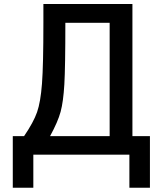

<svg xmlns="http://www.w3.org/2000/svg" viewBox="-20 -750 788 931"><path d="M42 -89.8H96.7Q142.6 -157.2 159.7 -206.1Q176.8 -254.9 183.6 -344.7Q190.4 -434.6 190.4 -639.6V-730.5H622.1V-89.8H707V160.2H607.4V0H141.6V160.2H42ZM222.7 -89.8H511.7V-639.6H296.9Q296.9 -424.8 292 -340.8Q287.1 -256.8 273.9 -208Q260.7 -159.2 222.7 -89.8Z"/></svg>

Font: GenEi M Gothic v2 Medium
Style: Regular
Weight: 500
Version: Version 2.0